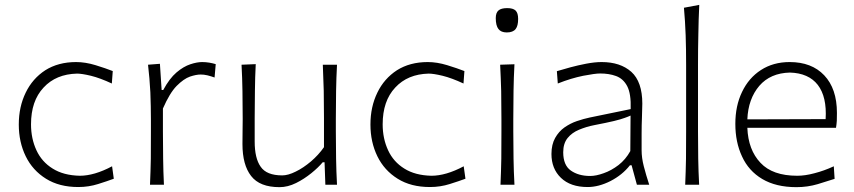

<svg xmlns="http://www.w3.org/2000/svg" viewBox="-20 -763 3528 793"><path d="M303.3 9.5C332.4 9.5 359.5 5.2 385.2 -2.9C410.5 -11 432.4 -18.1 450 -24.8L442.9 -76.2C393.8 -50 349 -37.1 309.5 -37.1C264.3 -38.1 227.1 -48.1 197.6 -66.7C167.6 -85.2 145.2 -110.5 130.5 -142.4C115.7 -174.3 108.1 -210 108.1 -249.5C108.1 -313.8 125.2 -364.3 160 -401.4C194.3 -438.6 240.5 -457.6 298.1 -459C311 -459 330 -456.2 355.7 -450C381 -443.8 410 -432.9 441.9 -418.1L445.7 -469.5C426.2 -477.1 402.9 -485.2 374.8 -493.8C346.7 -502.4 319.5 -506.7 294.3 -506.7C244.8 -506.7 202.4 -495.2 167.1 -472.9C131.9 -450 104.8 -419 86.2 -380.5C67.1 -341.4 57.6 -297.6 57.6 -248.6C57.6 -200.5 67.1 -156.7 86.2 -117.6C105.2 -78.6 133.3 -47.6 170 -24.8C206.7 -1.9 251 9.5 303.3 9.5Z M599.5 0H657.1C655.2 -37.1 654.3 -72.9 653.8 -107.1C653.3 -141.4 652.9 -178.6 652.9 -219V-314.8C671.4 -357.1 690 -388.1 709.5 -408.1C729 -427.6 747.1 -440.5 764.8 -446.7C781.9 -452.4 796.7 -455.2 808.6 -455.2C817.1 -455.2 826.7 -454.3 836.7 -451.9C846.7 -449.5 856.7 -446.2 866.2 -442.9L871 -498.1C862.4 -500.5 853.3 -502.9 844.3 -504.3C835.2 -505.7 825.2 -506.7 815.2 -506.7C801 -506.7 784.8 -503.8 766.2 -497.6C747.6 -491.4 728.6 -480.5 709 -463.8C689.5 -447.1 671.4 -423.3 654.3 -391.4H647.6L640.5 -499.5L591.4 -495.7C595.7 -458.1 599 -420.5 601 -381.9C602.4 -343.3 603.3 -306.2 603.3 -270.5V-220.5C603.3 -179.5 603.3 -141.9 602.9 -107.6C602.4 -72.9 601 -37.1 599.5 0Z M1134.8 10C1157.1 10 1180 4.3 1202.9 -7.1C1225.2 -18.1 1246.2 -31.9 1265.7 -47.6C1285.2 -63.3 1301 -78.6 1312.9 -92.9H1320.5L1323.8 0H1371.9C1370 -37.1 1368.6 -72.9 1368.1 -107.6C1367.6 -141.9 1367.1 -179.5 1367.1 -220.5V-271.4C1367.1 -312.9 1367.6 -351.4 1368.1 -387.1C1368.6 -422.4 1370 -458.6 1371.9 -495.7H1313.3C1314.8 -458.6 1316.2 -422.9 1317.1 -388.1C1317.6 -353.3 1318.1 -315.7 1318.1 -275.2V-155.2C1302.9 -133.3 1284.8 -113.8 1264.3 -96.2C1243.3 -78.6 1222.4 -64.3 1201.4 -54.3C1180.5 -43.8 1161.9 -38.6 1145.7 -38.6C1102.4 -38.6 1072.9 -50.5 1056.7 -74.3C1040 -97.6 1031.9 -132.4 1031.9 -178.6V-275.2C1031.9 -315.7 1032.4 -353.3 1032.9 -389C1033.3 -424.8 1034.3 -461 1036.2 -498.1L977.6 -495.7C979.5 -458.6 981 -422.4 981.4 -387.1C981.9 -351.4 982.4 -312.9 982.4 -271.4C982.4 -256.7 982.4 -241 981.9 -224.8C981.4 -208.6 981.4 -189.5 981.4 -168.1C981.4 -110.5 993.3 -66.7 1017.1 -36.2C1041 -5.2 1080 10 1134.8 10Z M1755.7 9.5C1784.8 9.5 1811.9 5.2 1837.6 -2.9C1862.9 -11 1884.8 -18.1 1902.4 -24.8L1895.2 -76.2C1846.2 -50 1801.4 -37.1 1761.9 -37.1C1716.7 -38.1 1679.5 -48.1 1650 -66.7C1620 -85.2 1597.6 -110.5 1582.9 -142.4C1568.1 -174.3 1560.5 -210 1560.5 -249.5C1560.5 -313.8 1577.6 -364.3 1612.4 -401.4C1646.7 -438.6 1692.9 -457.6 1750.5 -459C1763.3 -459 1782.4 -456.2 1808.1 -450C1833.3 -443.8 1862.4 -432.9 1894.3 -418.1L1898.1 -469.5C1878.6 -477.1 1855.2 -485.2 1827.1 -493.8C1799 -502.4 1771.9 -506.7 1746.7 -506.7C1697.1 -506.7 1654.8 -495.2 1619.5 -472.9C1584.3 -450 1557.1 -419 1538.6 -380.5C1519.5 -341.4 1510 -297.6 1510 -248.6C1510 -200.5 1519.5 -156.7 1538.6 -117.6C1557.6 -78.6 1585.7 -47.6 1622.4 -24.8C1659 -1.9 1703.3 9.5 1755.7 9.5Z M2047.1 0H2104.8C2102.9 -37.1 2101.4 -72.9 2101 -107.6C2100.5 -141.9 2100 -179.5 2100 -220.5V-270.5C2100 -312.9 2100.5 -352.4 2101 -388.1C2101.4 -423.8 2102.9 -460 2104.8 -497.6L2045.7 -495.7C2047.6 -458.6 2049 -422.4 2050 -387.1C2050.5 -351.4 2051 -312.9 2051 -270.5V-220.5C2051 -179.5 2051 -141.9 2050.5 -107.6C2050 -72.9 2048.6 -37.1 2047.1 0ZM2073.3 -629C2090 -629 2102.4 -633.8 2109.5 -642.9C2116.7 -651.9 2120 -665.7 2120 -684.8C2120 -701 2116.7 -712.4 2109.5 -719.5C2102.4 -726.2 2091 -729.5 2074.8 -729.5C2058.1 -729.5 2046.2 -726.2 2039 -720C2031.4 -713.8 2027.6 -702.9 2027.6 -688.1C2027.6 -667.6 2031.4 -652.4 2038.6 -643.3C2045.7 -633.8 2057.1 -629 2073.3 -629Z M2407.1 9.5C2437.1 9.5 2468.6 1.4 2501.4 -15.2C2533.8 -31.9 2560.5 -53.3 2581.9 -80.5H2588.6L2610.5 0H2661.4C2652.4 -27.1 2645.2 -52.9 2639 -76.2C2632.9 -99.5 2630 -121.9 2630 -142.4V-211.4C2630 -233.8 2630.5 -256.7 2631.4 -279C2632.4 -301.4 2632.9 -320 2632.9 -334.8C2632.9 -395.2 2617.6 -439 2587.6 -466.2C2557.1 -493.3 2516.2 -506.7 2464.8 -506.7C2445.2 -506.7 2424.3 -504.3 2401.4 -500C2378.6 -495.7 2356.7 -490.5 2335.2 -484.8C2313.8 -478.6 2295.2 -473.3 2280 -469L2283.8 -418.1C2321 -432.9 2355.7 -443.3 2388.6 -450C2421 -456.2 2444.3 -459.5 2458.6 -459.5C2482.9 -459.5 2504.8 -456.2 2524.3 -449C2543.8 -441.9 2559.5 -428.1 2570.5 -407.1C2581.4 -386.2 2586.2 -354.8 2584.8 -312.4L2415.7 -277.6C2399 -274.3 2381.4 -269 2362.9 -262.9C2344.3 -256.7 2327.1 -247.6 2311.4 -236.7C2295.7 -225.7 2282.9 -211 2272.9 -193.3C2262.9 -175.7 2257.6 -153.3 2257.6 -127.1C2257.6 -86.7 2270.5 -53.8 2296.7 -28.6C2322.9 -3.3 2359.5 9.5 2407.1 9.5ZM2417.6 -36.2C2385.2 -36.2 2358.6 -43.8 2337.6 -58.6C2316.7 -73.3 2306.2 -98.6 2306.2 -134.3C2306.2 -158.6 2312.4 -178.1 2324.3 -192.9C2336.2 -207.6 2351.9 -219 2371.4 -227.1C2391 -235.2 2411.9 -241.9 2434.8 -246.2C2469.5 -252.9 2496.7 -258.6 2516.2 -263.3C2535.7 -268.1 2550.5 -272.4 2560.5 -276.2C2570.5 -279.5 2578.1 -282.9 2584.3 -285.7L2583.3 -139C2570.5 -115.7 2554.3 -96.7 2534.8 -81.4C2514.8 -66.2 2494.3 -54.8 2473.3 -47.6C2452.4 -40 2433.8 -36.2 2417.6 -36.2Z M2810 0H2867.6C2865.7 -37.1 2864.3 -72.9 2863.8 -107.6C2863.3 -141.9 2862.9 -179.5 2862.9 -220.5V-495.2C2862.9 -538.6 2863.3 -580.5 2864.3 -621C2864.8 -661.4 2866.2 -701.9 2868.1 -742.9L2804.8 -731C2808.1 -694.3 2810.5 -656.7 2811.9 -617.6C2813.3 -578.6 2813.8 -537.6 2813.8 -495.2V-220.5C2813.8 -179.5 2813.8 -141.9 2813.3 -107.6C2812.9 -72.9 2811.4 -37.1 2810 0Z M3269.5 10C3300.5 10 3329.5 5.7 3357.1 -2.4C3384.3 -10.5 3407.6 -18.1 3427.1 -24.3L3423.8 -76.2C3397.1 -63.8 3370.5 -54.3 3344.3 -47.6C3318.1 -40.5 3294.3 -37.1 3272.9 -37.1C3204.8 -37.1 3154.3 -54.8 3121 -90.5C3087.1 -126.2 3069 -174.3 3066.7 -235.2H3432.9C3434.3 -244.8 3435.7 -254.3 3436.2 -264.3C3436.7 -274.3 3436.7 -284.8 3436.7 -296.7C3436.7 -363.8 3419 -415.2 3384.3 -451.9C3349.5 -488.6 3301.9 -506.7 3241.4 -506.7C3196.2 -506.7 3156.7 -495.7 3122.9 -473.8C3089 -451.9 3063.3 -421.9 3044.8 -383.3C3026.2 -344.8 3017.1 -301 3017.1 -251.4C3017.1 -201 3026.2 -156.2 3044.8 -116.7C3062.9 -77.1 3090.5 -46.2 3128.1 -23.8C3165.7 -1.4 3212.9 10 3269.5 10ZM3390 -271 3066.7 -270C3069 -326.7 3085.7 -372.9 3116.2 -408.6C3146.7 -443.8 3188.6 -461.9 3242.4 -463.3C3293.8 -461.9 3332.4 -444.8 3357.6 -412.4C3382.9 -379.5 3393.8 -332.4 3390 -271Z"/></svg>

Font: Pinar Light
Style: Regular
Weight: 300
Designer: Amin Abedi
Version: Version 2.00;September 9, 2021;FontCreator 13.0.0.2683 64-bi